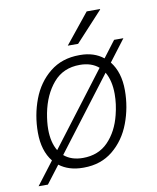

<svg xmlns="http://www.w3.org/2000/svg" viewBox="-87 -787 748 914"><g transform="rotate(-10 287.5 -330.0)"><path d="M466 -460Q509 -406 509 -319Q509 -236 480.5 -160.5Q452 -85 394 -37.5Q336 10 253 10H249Q181 10 135 -25L70 60H25L109 -50Q66 -104 66 -192Q66 -276 94.5 -351.5Q123 -427 181.5 -474Q240 -521 324 -521H328Q395 -521 440 -485L500 -564H545ZM142 -94 409 -445Q374 -475 318 -475Q238 -475 190 -419Q142 -363 125 -276Q117 -233 117 -199Q117 -135 142 -94ZM433 -417 166 -66Q201 -36 257 -36Q332 -36 379 -84.5Q426 -133 445 -210Q458 -261 458 -310Q458 -374 433 -417ZM460 -720 459 -717 328 -575H278L395 -720Z"/></g></svg>

Font: Chivo Thin Italic
Style: Regular
Weight: 100
Italic angle: -8.05°
Designer: Hector Gatti
Foundry: Omnibus-Type
Version: Version 1.007